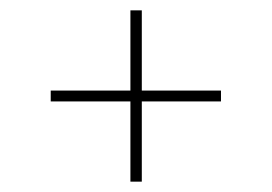

<svg xmlns="http://www.w3.org/2000/svg" viewBox="-20 -516 525 371"><path d="M254 -496V-341H407V-320H254V-165H232V-320H78V-341H232V-496Z"/></svg>

Font: FiraGO Thin
Style: Regular
Weight: 100
Designer: bBox Type
Foundry: bBox Type GmbH
Version: Version 1.001;PS 001.001;hotconv 1.0.88;makeotf.lib2.5.64775